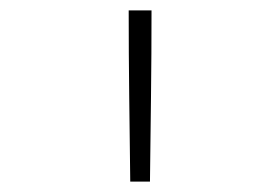

<svg xmlns="http://www.w3.org/2000/svg" viewBox="-20 -792 540 370"><path d="M231 -442Q230 -524 229 -606.5Q228 -689 228 -772H272Q272 -689 271 -606.5Q270 -524 269 -442Z"/></svg>

Font: Iosevka SS18 Extralight
Style: Regular
Weight: 200
Monospace: yes
Designer: Belleve Invis
Foundry: Belleve Invis
Version: Version 25.1.1; ttfautohint (v1.8.4)